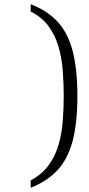

<svg xmlns="http://www.w3.org/2000/svg" viewBox="-20 -772 425 913"><path d="M126 121V86Q180 57 211.5 13.5Q243 -30 258.5 -84Q274 -138 278.5 -197Q283 -256 283 -316Q283 -376 278.5 -435.5Q274 -495 258.5 -549Q243 -603 211.5 -646.5Q180 -690 126 -717V-752Q206 -721 254.5 -668Q303 -615 325.5 -529.5Q348 -444 348 -316Q348 -188 325.5 -102.5Q303 -17 254.5 36Q206 89 126 121Z"/></svg>

Font: Noto Serif Gujarati Light
Style: Regular
Weight: 300
Version: Version 2.102